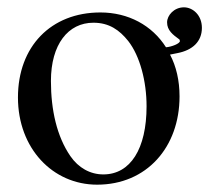

<svg xmlns="http://www.w3.org/2000/svg" viewBox="-20 -494 585 524"><path d="M471 -382C471 -375 448 -366 433 -365C395 -425 330 -460 254 -460C119 -460 29 -367 29 -228C29 -89 124 10 245 10C380 10 470 -92 470 -231C470 -274 461 -313 444 -345L464 -349C506 -357 531 -381 531 -418C531 -453 506 -474 482 -474C455 -474 436 -452 436 -433C436 -411 452 -399 470 -386ZM380 -204C380 -88 336 -18 262 -18C226 -18 194 -36 172 -68C135 -122 119 -194 119 -273C119 -373 166 -432 235 -432C278 -432 306 -412 330 -382C362 -341 380 -272 380 -204Z"/></svg>

Font: STIXGeneral
Style: Regular
Weight: 400
Designer: MicroPress Inc., with final additions and corrections provided by Coen Hoffman, Elsevier (retired)
Version: Version 1.1.0